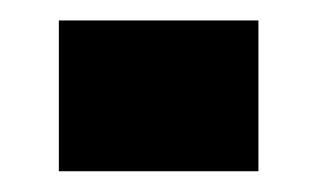

<svg xmlns="http://www.w3.org/2000/svg" viewBox="-20 -165 305 185"><path d="M36.7 0H229V-145.3H36.7Z"/></svg>

Font: Jomhuria
Style: Regular
Weight: 400
Designer: Arabic design by Kourosh Beigpour, Latin design by Eben Sorkin, engineering by Lasse Fister and Khaled Hosney
Version: Version 1.0000